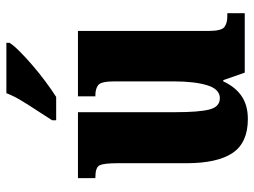

<svg xmlns="http://www.w3.org/2000/svg" viewBox="-120 -686 816 617"><g transform="rotate(-90 288.5 -378.0)"><path d="M214 10Q138 10 105 -39Q72 -88 72 -188V-409Q72 -452 65.5 -466Q59 -480 27 -480H24V-536H236V-222Q236 -148 244.5 -114Q253 -80 281 -80Q310 -80 322.5 -120.5Q335 -161 335 -230V-418Q335 -461 323.5 -470.5Q312 -480 290 -480H287V-536H497V-118Q497 -75 509.5 -65.5Q522 -56 544 -56H554V0H363L339 -69H335Q317 -30 287.5 -10Q258 10 214 10ZM210 -619Q223 -640 240 -665.5Q257 -691 273 -717.5Q289 -744 297 -766H459V-756Q451 -743 431.5 -723.5Q412 -704 386.5 -682Q361 -660 334 -640Q307 -620 285 -606H210Z"/></g></svg>

Font: Noto Serif Tamil ExtraCondensed Black
Style: Regular
Weight: 900
Width: 2
Designer: Indian Type Foundry, Tom Grace, and the Monotype Design Team
Foundry: Monotype Imaging Inc.
Version: Version 2.004; ttfautohint (v1.8.4.7-5d5b)